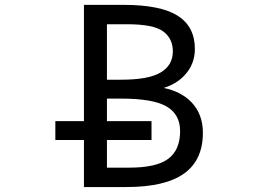

<svg xmlns="http://www.w3.org/2000/svg" viewBox="-20 -752 1040 774"><path d="M411.1 -430.7H468.8Q579.1 -430.7 627.9 -460Q676.8 -489.3 676.8 -544.9Q676.8 -596.7 637.7 -625.5Q598.6 -654.3 492.2 -654.3H411.1ZM411.1 -263.7H590.8V-187.5H411.1V-76.2H502Q610.4 -76.2 658.2 -111.8Q706.1 -147.5 706.1 -223.6Q706.1 -291 651.4 -322.8Q596.7 -354.5 468.8 -354.5H411.1ZM639.6 -397.5Q708 -383.8 750 -341.8Q797.9 -293 797.9 -216.8Q797.9 -106.4 721.7 -52.2Q645.5 2 489.3 2H318.4V-187.5H203.1V-263.7H318.4V-732.4H478.5Q627 -732.4 696.3 -688.5Q765.6 -644.5 765.6 -554.7Q765.6 -493.2 724.6 -449.2Q691.4 -413.1 639.6 -397.5Z"/></svg>

Font: Gen Shin Gothic Monospace Regular
Style: Regular
Weight: 400
Designer: [Source Han Sans]
Ryoko NISHIZUKA  (kana & ideographs); Paul D. Hunt (Latin, Greek & Cyrillic); Wenlong ZHANG  (bopomofo
Version: Version 1.002.20150607